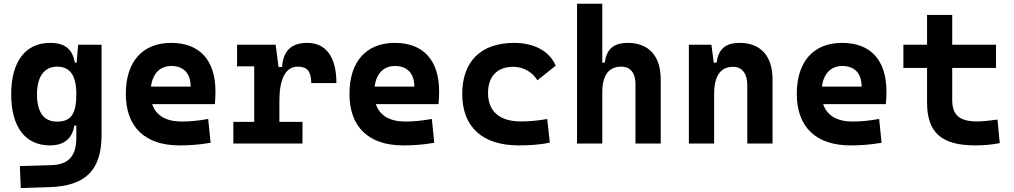

<svg xmlns="http://www.w3.org/2000/svg" viewBox="-20 -752 5313 1006"><path d="M88.9 233.4 240.2 228.5C429.7 222.2 512.2 138.7 512.2 -45.9V-517.6H389.6L381.3 -423.8H372.1C359.9 -493.2 321.3 -527.3 242.7 -527.3C113.3 -527.3 38.6 -429.2 38.6 -258.3C38.6 -85.4 113.3 9.8 241.7 9.8C314 9.8 358.9 -24.9 369.1 -93.8H379.9V-30.3C379.9 63 340.8 110.8 250 113.3L84 118.2ZM379.9 -258.3C379.9 -157.7 354 -114.7 278.8 -114.7C210 -114.7 173.8 -163.1 173.8 -258.3C173.8 -350.1 211.9 -402.8 278.8 -402.8C346.2 -402.8 379.9 -358.4 379.9 -258.3Z M919.9 9.8C961.9 9.8 1017.1 7.8 1083.5 -3.9L1070.8 -128.9C1023.4 -120.1 978.5 -115.2 931.6 -115.2C850.6 -115.2 797.4 -146.5 777.3 -206.5H1106C1107.9 -227.5 1108.9 -249 1108.9 -273.4C1108.9 -438.5 1024.4 -527.3 877 -527.3C726.1 -527.3 639.2 -428.7 639.2 -259.8C639.2 -85.9 740.7 9.8 919.9 9.8ZM771 -298.3C780.3 -367.7 818.4 -406.2 877.9 -406.2C941.4 -406.2 979 -368.2 979 -298.3Z M1443.8 -222.7C1443.8 -337.9 1475.6 -402.8 1540 -402.8C1589.4 -402.8 1610.8 -377.9 1610.8 -316.9H1742.7C1742.7 -452.6 1688.5 -527.3 1590.3 -527.3C1506.8 -527.3 1463.4 -485.8 1458 -400.9H1439.5L1424.3 -517.6H1222.2V-404.3H1312V-113.3H1202.6V0H1564.9V-113.3H1443.8Z M2091.8 9.8C2133.8 9.8 2189 7.8 2255.4 -3.9L2242.7 -128.9C2195.3 -120.1 2150.4 -115.2 2103.5 -115.2C2022.5 -115.2 1969.2 -146.5 1949.2 -206.5H2277.8C2279.8 -227.5 2280.8 -249 2280.8 -273.4C2280.8 -438.5 2196.3 -527.3 2048.8 -527.3C1897.9 -527.3 1811 -428.7 1811 -259.8C1811 -85.9 1912.6 9.8 2091.8 9.8ZM1942.9 -298.3C1952.1 -367.7 1990.2 -406.2 2049.8 -406.2C2113.3 -406.2 2150.9 -368.2 2150.9 -298.3Z M2697.3 9.8C2750.5 9.8 2808.1 6.8 2860.8 -4.9L2847.2 -128.4C2802.7 -120.6 2755.9 -115.7 2709 -115.7C2599.1 -115.7 2537.1 -167.5 2537.1 -264.6C2537.1 -352.5 2585.9 -401.9 2668.9 -401.9C2721.7 -401.9 2767.1 -376.5 2795.9 -331.5L2891.6 -407.7C2859.4 -483.9 2779.8 -527.3 2672.9 -527.3C2499 -527.3 2401.9 -428.7 2401.9 -259.8C2401.9 -85.9 2508.8 9.8 2697.3 9.8Z M3309.6 0H3441.9V-336.9C3441.9 -458 3379.4 -527.3 3270 -527.3C3192.9 -527.3 3158.2 -493.2 3148.4 -423.8H3135.7V-732.4H3003.4V0H3135.7V-266.6C3135.7 -357.9 3169.4 -402.8 3235.4 -402.8C3282.7 -402.8 3309.6 -370.1 3309.6 -312.5Z M3895.5 0H4027.8V-336.9C4027.8 -458 3965.3 -527.3 3856 -527.3C3778.8 -527.3 3744.1 -493.2 3734.4 -423.8H3719.7L3707.5 -517.6H3589.4V0H3721.7V-258.3C3721.7 -354.5 3755.4 -401.9 3821.3 -401.9C3868.7 -401.9 3895.5 -366.7 3895.5 -304.2Z M4435.5 9.8C4477.5 9.8 4532.7 7.8 4599.1 -3.9L4586.4 -128.9C4539.1 -120.1 4494.1 -115.2 4447.3 -115.2C4366.2 -115.2 4313 -146.5 4293 -206.5H4621.6C4623.5 -227.5 4624.5 -249 4624.5 -273.4C4624.5 -438.5 4540 -527.3 4392.6 -527.3C4241.7 -527.3 4154.8 -428.7 4154.8 -259.8C4154.8 -85.9 4256.3 9.8 4435.5 9.8ZM4286.6 -298.3C4295.9 -367.7 4334 -406.2 4393.6 -406.2C4457 -406.2 4494.6 -368.2 4494.6 -298.3Z M5090.3 9.8C5136.7 9.8 5175.3 5.9 5218.3 -2L5206.5 -125.5C5162.6 -119.6 5129.9 -115.7 5100.1 -115.7C5006.8 -115.7 4969.2 -149.4 4969.2 -228.5V-396H5198.7V-517.6H4969.2V-673.8H4837.4V-517.6H4713.4V-396H4837.4V-215.8C4837.4 -58.1 4911.6 9.8 5090.3 9.8Z"/></svg>

Font: CaskaydiaCove Nerd Font
Style: Bold
Weight: 700
Designer: Aaron Bell
Foundry: Saja Typeworks
Version: Version 2111.1;Nerd Fonts 2.3.0